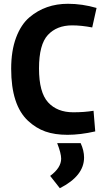

<svg xmlns="http://www.w3.org/2000/svg" viewBox="-20 -699 559 1014"><path d="M483 -5Q404 13 336.5 13Q269 13 219.5 -4.5Q170 -22 128 -61Q39 -144 39 -336Q39 -431 65 -500.5Q91 -570 136 -608Q220 -679 339 -679Q414 -679 490 -657L467 -554Q410 -565 361 -565Q280 -565 233 -514.5Q186 -464 186 -337.5Q186 -211 234 -158.5Q282 -106 367 -106Q426 -106 474 -114ZM424 133Q424 230 296 295L245 230Q303 187 303 139Q303 111 282 57H406Q424 96 424 133Z"/></svg>

Font: Rambla
Style: Bold
Weight: 700
Designer: Martin Sommaruga
Foundry: Martin Sommaruga
Version: Version 1.001